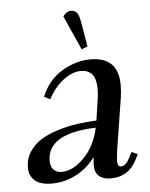

<svg xmlns="http://www.w3.org/2000/svg" viewBox="-49 -684 573 732"><g transform="rotate(-5 237.5 -318.0)"><path d="M34.2 -62Q34.2 -95.2 52 -122.3Q69.8 -149.4 97.7 -166.3Q125.5 -183.1 163.1 -194.6Q200.7 -206.1 236.6 -211.2Q272.5 -216.3 310.1 -217.8L320.8 -290Q325.2 -315.4 325.2 -334Q325.2 -358.9 320.1 -375.2Q314.9 -391.6 305.4 -398.9Q295.9 -406.2 287.1 -408.7Q278.3 -411.1 266.1 -411.1Q234.9 -411.1 200.2 -385Q165.5 -358.9 142.1 -314L119.1 -325.2Q145 -388.7 198.5 -420.4Q252 -452.1 307.1 -452.1Q414.1 -452.1 414.1 -345.2Q414.1 -320.3 410.2 -294.9L379.9 -104Q375 -68.8 375 -58.1Q375 -35.2 388.2 -35.2Q406.7 -35.2 421.9 -64.9L433.1 -86.9L456.1 -76.2L444.8 -54.2Q413.6 6.8 345.2 6.8Q316.4 6.8 300.8 -7.1Q285.2 -21 285.2 -47.9Q285.2 -60.5 287.1 -80.1Q257.8 -39.1 213.6 -16.1Q169.4 6.8 120.1 6.8Q75.7 6.8 54.9 -12Q34.2 -30.8 34.2 -62ZM119.1 -80.1Q119.1 -57.1 130.9 -45.7Q142.6 -34.2 161.1 -34.2Q204.6 -34.2 247.3 -77.4Q290 -120.6 305.2 -190.9Q119.1 -184.6 119.1 -80.1ZM219.2 -624Q232.9 -643.1 249 -643.1Q264.6 -643.1 272.7 -632.3Q280.8 -621.6 285.2 -594.2L300.8 -502L277.8 -493.2Z"/></g></svg>

Font: Dihjauti S
Style: Bold Italic
Weight: 700
Italic angle: -9°
Designer: T. Christopher White
Version: Version 3.0.0